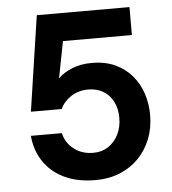

<svg xmlns="http://www.w3.org/2000/svg" viewBox="-52 -747 725 807"><g transform="rotate(-5 311.0 -344.0)"><path d="M320 12Q242 12 186.5 -15Q131 -42 100 -89.5Q69 -137 64 -197H195Q203 -157 237 -130Q271 -103 320 -103Q356 -103 383 -121Q410 -139 425.5 -170Q441 -201 441 -240Q441 -280 425.5 -309.5Q410 -339 383 -354.5Q356 -370 321 -370Q279 -370 247.5 -349Q216 -328 203 -298H73L133 -700H524V-582H233L203 -427Q225 -450 262 -465Q299 -480 345 -480Q402 -480 444 -460.5Q486 -441 514.5 -407.5Q543 -374 557 -331Q571 -288 571 -241Q571 -186 552.5 -139.5Q534 -93 500.5 -59Q467 -25 421 -6.5Q375 12 320 12Z"/></g></svg>

Font: DM Sans 20pt
Style: Bold
Weight: 700
Version: Version 4.004;gftools[0.9.30]